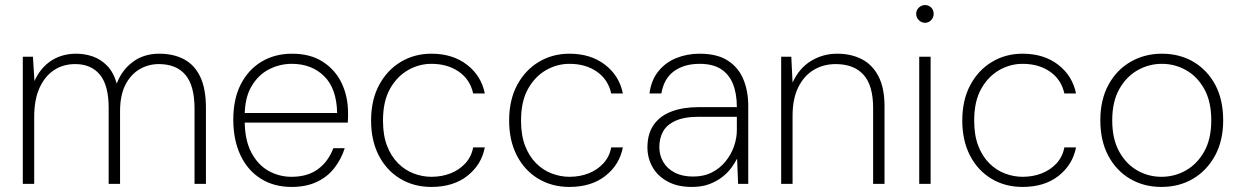

<svg xmlns="http://www.w3.org/2000/svg" viewBox="-20 -726 4897 758"><path d="M70 0V-502H110L116 -406Q140 -459 182.5 -486.5Q225 -514 281 -514Q315 -514 346.5 -503Q378 -492 403 -466.5Q428 -441 441 -396Q460 -448 503.5 -481Q547 -514 609 -514Q665 -514 706.5 -492Q748 -470 770.5 -423Q793 -376 793 -300V0H748V-297Q748 -388 712 -430.5Q676 -473 607 -473Q565 -473 530 -452Q495 -431 474.5 -390Q454 -349 454 -287V0H409V-300Q409 -389 374.5 -431Q340 -473 277 -473Q229 -473 193 -449Q157 -425 136 -379Q115 -333 115 -264V0Z M1131 12Q1061 12 1009 -21Q957 -54 929 -114Q901 -174 901 -254Q901 -335 930.5 -393Q960 -451 1012.5 -482.5Q1065 -514 1133 -514Q1206 -514 1255.5 -481.5Q1305 -449 1329.5 -396.5Q1354 -344 1354 -281Q1354 -272 1354 -263Q1354 -254 1353 -242H933V-280H1311Q1309 -377 1259.5 -425.5Q1210 -474 1132 -474Q1084 -474 1041.5 -452Q999 -430 972.5 -384.5Q946 -339 946 -268V-251Q946 -174 972 -124.5Q998 -75 1040 -51.5Q1082 -28 1131 -28Q1194 -28 1235 -58Q1276 -88 1296 -141H1341Q1327 -97 1299.5 -62Q1272 -27 1230 -7.5Q1188 12 1131 12Z M1683 12Q1614 12 1560 -20.5Q1506 -53 1475.5 -112Q1445 -171 1445 -250Q1445 -331 1476.5 -390Q1508 -449 1562 -481.5Q1616 -514 1683 -514Q1767 -514 1823.5 -470.5Q1880 -427 1894 -357H1848Q1836 -412 1791.5 -443Q1747 -474 1683 -474Q1634 -474 1590.5 -449Q1547 -424 1519.5 -375Q1492 -326 1492 -250Q1492 -192 1508 -150.5Q1524 -109 1551.5 -81.5Q1579 -54 1613.5 -41Q1648 -28 1683 -28Q1724 -28 1758.5 -41.5Q1793 -55 1817 -81Q1841 -107 1848 -144H1894Q1881 -76 1825.5 -32Q1770 12 1683 12Z M2228 12Q2159 12 2105 -20.5Q2051 -53 2020.5 -112Q1990 -171 1990 -250Q1990 -331 2021.5 -390Q2053 -449 2107 -481.5Q2161 -514 2228 -514Q2312 -514 2368.5 -470.5Q2425 -427 2439 -357H2393Q2381 -412 2336.5 -443Q2292 -474 2228 -474Q2179 -474 2135.5 -449Q2092 -424 2064.5 -375Q2037 -326 2037 -250Q2037 -192 2053 -150.5Q2069 -109 2096.5 -81.5Q2124 -54 2158.5 -41Q2193 -28 2228 -28Q2269 -28 2303.5 -41.5Q2338 -55 2362 -81Q2386 -107 2393 -144H2439Q2426 -76 2370.5 -32Q2315 12 2228 12Z M2711 12Q2654 12 2614.5 -10Q2575 -32 2555.5 -67.5Q2536 -103 2536 -144Q2536 -198 2561 -233.5Q2586 -269 2631.5 -286Q2677 -303 2737 -303H2889Q2889 -357 2873.5 -395Q2858 -433 2826 -453.5Q2794 -474 2742 -474Q2681 -474 2641 -445Q2601 -416 2591 -357H2544Q2551 -410 2579.5 -445Q2608 -480 2650.5 -497Q2693 -514 2742 -514Q2811 -514 2853 -487Q2895 -460 2914.5 -413.5Q2934 -367 2934 -308V0H2894L2890 -100Q2882 -84 2868 -64.5Q2854 -45 2832.5 -28Q2811 -11 2781.5 0.5Q2752 12 2711 12ZM2716 -29Q2759 -29 2791 -45.5Q2823 -62 2845 -89.5Q2867 -117 2878 -149Q2889 -181 2889 -212V-265H2740Q2681 -265 2646.5 -249Q2612 -233 2597.5 -206.5Q2583 -180 2583 -145Q2583 -113 2598.5 -86.5Q2614 -60 2644 -44.5Q2674 -29 2716 -29Z M3064 0V-502H3104L3109 -400Q3135 -457 3182 -485.5Q3229 -514 3285 -514Q3340 -514 3382 -492.5Q3424 -471 3448 -425Q3472 -379 3472 -307V0H3427V-300Q3427 -389 3389 -431Q3351 -473 3279 -473Q3231 -473 3192.5 -450Q3154 -427 3131.5 -381.5Q3109 -336 3109 -269V0Z M3609 0V-502H3654V0ZM3632 -636Q3618 -636 3607.5 -646.5Q3597 -657 3597 -671Q3597 -686 3607.5 -696Q3618 -706 3632 -706Q3646 -706 3656 -696.5Q3666 -687 3666 -671Q3666 -657 3656 -646.5Q3646 -636 3632 -636Z M4017 12Q3948 12 3894 -20.5Q3840 -53 3809.5 -112Q3779 -171 3779 -250Q3779 -331 3810.5 -390Q3842 -449 3896 -481.5Q3950 -514 4017 -514Q4101 -514 4157.5 -470.5Q4214 -427 4228 -357H4182Q4170 -412 4125.5 -443Q4081 -474 4017 -474Q3968 -474 3924.5 -449Q3881 -424 3853.5 -375Q3826 -326 3826 -250Q3826 -192 3842 -150.5Q3858 -109 3885.5 -81.5Q3913 -54 3947.5 -41Q3982 -28 4017 -28Q4058 -28 4092.5 -41.5Q4127 -55 4151 -81Q4175 -107 4182 -144H4228Q4215 -76 4159.5 -32Q4104 12 4017 12Z M4565 12Q4496 12 4441.5 -20Q4387 -52 4355.5 -111Q4324 -170 4324 -251Q4324 -332 4356 -391Q4388 -450 4443.5 -482Q4499 -514 4567 -514Q4637 -514 4691.5 -482Q4746 -450 4777.5 -391.5Q4809 -333 4809 -251Q4809 -170 4776.5 -111Q4744 -52 4689.5 -20Q4635 12 4565 12ZM4565 -28Q4617 -28 4661.5 -53Q4706 -78 4734 -127.5Q4762 -177 4762 -251Q4762 -325 4734.5 -374.5Q4707 -424 4662.5 -449Q4618 -474 4567 -474Q4516 -474 4471.5 -449Q4427 -424 4399 -374.5Q4371 -325 4371 -251Q4371 -177 4398.5 -127.5Q4426 -78 4470 -53Q4514 -28 4565 -28Z"/></svg>

Font: DM Sans 16pt ExtraLight
Style: Regular
Weight: 250
Version: Version 4.004;gftools[0.9.30]